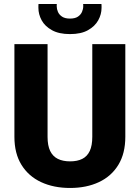

<svg xmlns="http://www.w3.org/2000/svg" viewBox="-20 -932 701 962"><path d="M607.9 -710.9V-246.6Q607.9 -163.1 573 -106Q538.1 -48.8 475.6 -19.5Q413.1 9.8 331.1 9.8Q249 9.8 186 -19.5Q123 -48.8 87.6 -106Q52.2 -163.1 52.2 -246.6V-710.9H218.3V-246.6Q218.3 -202.6 231.4 -175.5Q244.6 -148.4 269.8 -136Q294.9 -123.5 331.1 -123.5Q367.7 -123.5 392.3 -136Q417 -148.4 429.7 -175.5Q442.4 -202.6 442.4 -246.6V-710.9ZM330.6 -761.2Q275.4 -761.2 240.2 -780.8Q205.1 -800.3 188.7 -830.3Q172.4 -860.4 172.4 -892.6Q172.4 -895.5 172.4 -902.3Q172.4 -909.2 172.9 -912.1H264.6Q264.2 -909.2 264.2 -906.2Q264.2 -903.3 264.2 -900.4Q264.2 -886.7 270.3 -872.6Q276.4 -858.4 291 -848.6Q305.7 -838.9 330.6 -838.9Q356 -838.9 370.4 -848.6Q384.8 -858.4 390.9 -872.6Q397 -886.7 397 -900.4Q397 -903.3 397 -906.2Q397 -909.2 396.5 -912.1H488.3Q488.8 -909.2 488.8 -902.3Q488.8 -895.5 488.8 -892.6Q488.8 -860.4 472.2 -830.3Q455.6 -800.3 420.9 -780.8Q386.2 -761.2 330.6 -761.2Z"/></svg>

Font: Heebo ExtraBold
Style: Regular
Weight: 800
Designer: Oded Ezer
Foundry: Ezer Type House
Version: Version 3.100